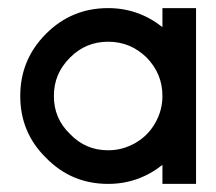

<svg xmlns="http://www.w3.org/2000/svg" viewBox="-20 -454 534 474"><path d="M247 0C297 0 342 -16 381 -47V0H464V-434H381V-387C342 -418 297 -434 247 -434C187 -434 136 -413 94 -371C51 -328 30 -277 30 -217C30 -157 51 -106 94 -64C136 -21 187 0 247 0ZM247 -83C210 -83 179 -96 153 -123C126 -149 113 -180 113 -217C113 -254 126 -285 153 -312C179 -338 210 -351 247 -351C284 -351 315 -338 342 -312C368 -285 381 -254 381 -217C381 -193 375 -171 363 -150C351 -129 335 -113 314 -101C293 -89 271 -83 247 -83Z"/></svg>

Font: Kunika
Style: Regular
Weight: 400
Designer: Leo Kuroshita
Foundry: kurogedelic
Version: Version 1.000;PS 001.000;hotconv 1.0.88;makeotf.lib2.5.64775